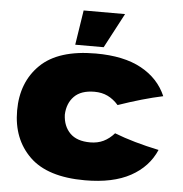

<svg xmlns="http://www.w3.org/2000/svg" viewBox="-53 -793 813 854"><g transform="rotate(5 353.5 -366.0)"><path d="M366 -160Q399 -160 425 -172.5Q451 -185 473 -210Q558 -177 672 -153Q639 -76 560.5 -33Q482 10 357 10Q190 10 110 -68Q30 -146 30 -273Q30 -400 110 -478Q190 -556 357 -556Q482 -556 560.5 -513Q639 -470 672 -393Q583 -374 473 -336Q451 -361 425 -373.5Q399 -386 366 -386Q306 -386 275.5 -355Q245 -324 243 -273Q245 -222 275.5 -191Q306 -160 366 -160ZM389 -587H262L286 -742H471Z"/></g></svg>

Font: Mantou Sans
Style: Regular
Weight: 400
Designer: Mant0u / artakana
Foundry: Mant0u / artakana
Version: Version 1.001;October 22, 2023;FontCreator 14.0.0.2901 64-bi